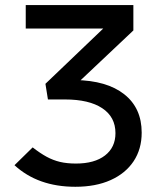

<svg xmlns="http://www.w3.org/2000/svg" viewBox="-20 -713 626 743"><path d="M271.5 9.8Q127 9.8 36.1 -73.7L106.4 -142.6Q135.3 -120.1 160.4 -106.4Q185.5 -92.8 212.4 -86.4Q239.3 -80.1 273.9 -80.1Q345.7 -80.1 386.2 -111.3Q426.8 -142.6 426.8 -197.8Q426.8 -260.3 375.7 -294.2Q324.7 -328.1 231.4 -328.1H165.5L155.8 -388.7L410.6 -632.3L410.2 -602.5H79.6V-693.4H496.1V-595.2L270.5 -382.3V-403.3Q393.6 -401.4 460.9 -348.1Q528.3 -294.9 528.3 -199.7Q528.3 -136.2 497.1 -89.1Q465.8 -42 408.2 -16.1Q350.6 9.8 271.5 9.8Z"/></svg>

Font: Cascadia Code
Style: Regular
Weight: 400
Monospace: yes
Designer: Aaron Bell
Foundry: Saja Typeworks
Version: Version 2106.017